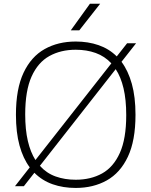

<svg xmlns="http://www.w3.org/2000/svg" viewBox="-20 -964 784 994"><path d="M103.5 0H57.5L134 -97.5Q99.5 -143.5 81 -211Q62.5 -278.5 62.5 -370Q62.5 -504 102 -587.5Q141.5 -671 211.2 -710Q281 -749 372 -749Q436.5 -749 490.5 -730.2Q544.5 -711.5 584.5 -672L638 -740H684.5L609 -644Q643.5 -598 662.5 -530Q681.5 -462 681.5 -370Q681.5 -236 642 -152.5Q602.5 -69 532.8 -30Q463 9 372 9Q307 9 252.8 -10Q198.5 -29 158 -69.5ZM110.5 -372Q110.5 -292.5 124.2 -234Q138 -175.5 163.5 -135.5L556.5 -636Q522 -673 475.2 -689.8Q428.5 -706.5 372 -706.5Q294.5 -706.5 235.5 -673.8Q176.5 -641 143.5 -567.8Q110.5 -494.5 110.5 -372ZM372 -33.5Q450 -33.5 508.8 -66.2Q567.5 -99 600.5 -172.5Q633.5 -246 633.5 -368Q633.5 -448 619.5 -507Q605.5 -566 579 -606L186.5 -105.5Q220.5 -67.5 267.8 -50.5Q315 -33.5 372 -33.5ZM346.5 -807 445.5 -944.5H498.5L390.5 -807Z"/></svg>

Font: Encode Sans SemiExpanded SemiExpanded ExtraLight
Style: Regular
Weight: 200
Width: 6
Designer: Multiple Designers
Foundry: Impallari Type
Version: Version 3.000; ttfautohint (v1.8.3) -l 8 -r 50 -G 200 -x 14 